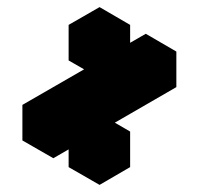

<svg xmlns="http://www.w3.org/2000/svg" viewBox="-20 -595 560 540"><path d="M130 -250 476 -450V-350L130 -150ZM260 -175 346 -225V-125L260 -75ZM260 -475 346 -525V-425L260 -375ZM346 -225 260 -175 173 -225 260 -275ZM260 -175V-75L173 -125V-225ZM476 -450 130 -250 43 -300 390 -500ZM130 -250V-150L43 -200V-300ZM346 -525 260 -475 173 -525 260 -575ZM260 -475V-375L173 -425V-525Z"/></svg>

Font: Nabla
Style: Regular
Weight: 400
Designer: Arthur Reinders Folmer
Foundry: Typearture
Version: Version 1.002